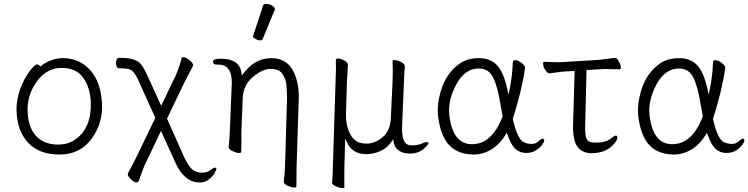

<svg xmlns="http://www.w3.org/2000/svg" viewBox="-20 -779 3835 984"><path d="M186 -438Q242 -481 300.5 -481Q359 -481 403 -453Q496 -393 503 -245Q507 -145 448 -66Q389 13 285.5 13Q182 13 125.5 -46Q69 -105 65 -207Q61 -286 105 -372Q125 -407 143 -428Q161 -449 169.5 -449Q178 -449 186 -438ZM278 -38Q329 -38 367 -65Q451 -125 445 -258Q442 -330 406.5 -380.5Q371 -431 295 -431Q219 -431 168.5 -361Q118 -291 121.5 -207.5Q125 -124 166 -81Q207 -38 278 -38Z M592 -429Q577 -429 575 -450Q573 -462 577.5 -472.5Q582 -483 592 -483Q663 -483 692 -460Q714 -442 739 -384L806 -237L880 -391Q899 -434 911 -482Q912 -486 921.5 -486Q931 -486 949.5 -472Q968 -458 970 -445Q969 -440 956.5 -417Q944 -394 931 -369L836 -171L926 31Q946 71 964 88Q982 105 1012 106Q1042 107 1057 93Q1075 80 1081.5 80Q1088 80 1089 85Q1089 91 1079.5 108.5Q1070 126 1049.5 141Q1029 156 1007 156H1004Q925 156 880 57L805 -108L727 56Q717 74 692 146Q689 156 678.5 156Q668 156 652 140.5Q636 125 635 117Q634 109 644.5 92Q655 75 680 24L776 -175L688 -370Q674 -399 662 -411.5Q650 -424 632.5 -426.5Q615 -429 592 -429Z M1328 -750Q1330 -759 1345 -759Q1360 -759 1374.5 -750.5Q1389 -742 1389 -732Q1389 -730 1388 -729L1326 -578Q1324 -572 1313 -572Q1302 -572 1289.5 -579Q1277 -586 1277 -590V-594ZM1217 -32Q1217 -21 1216 1Q1216 5 1204 5Q1192 5 1173 -4Q1154 -13 1152 -23V-26Q1157 -73 1158 -112L1167 -330Q1177 -448 1099 -448H1089Q1074 -448 1071 -461Q1069 -478 1113 -478Q1208 -478 1218 -404L1220 -392L1227 -402Q1286 -481 1370.5 -481Q1455 -481 1488 -404Q1514 -346 1511 -270L1500 73L1499 179Q1499 182 1486.5 182Q1474 182 1455 173.5Q1436 165 1435 154L1434 152Q1440 110 1441 65L1451 -274Q1451 -316 1447.5 -346.5Q1444 -377 1426.5 -401.5Q1409 -426 1367.5 -426Q1326 -426 1277 -385.5Q1228 -345 1224 -279L1217 -104Z M1856 11Q1786 11 1758 -50L1749 -69L1745 78Q1744 129 1745 183Q1743 185 1732.5 185Q1722 185 1702.5 176.5Q1683 168 1682 159V157Q1686 108 1686 70L1700 -367Q1703 -435 1701 -473Q1702 -479 1714 -479Q1726 -479 1743.5 -469.5Q1761 -460 1763 -449V-446Q1763 -433 1761 -407Q1759 -381 1758 -359L1753 -193Q1753 -103 1798 -62Q1818 -43 1860 -43Q1902 -43 1941 -76Q1980 -109 1983 -172L1992 -363Q1994 -412 1992 -468Q1992 -471 2003.5 -471Q2015 -471 2034 -462Q2053 -453 2055 -442Q2051 -392 2050 -355L2041 -139Q2040 -104 2042 -89Q2049 -34 2087 -34Q2121 -34 2140 -42.5Q2159 -51 2167 -51Q2187 -51 2163 -27Q2131 8 2083 8Q2007 8 1997 -53L1995 -65L1988 -55Q1966 -21 1930 -5Q1894 11 1856 11Z M2671 -432Q2654 -312 2608 -170Q2630 -71 2661 -52Q2677 -43 2700 -41.5Q2723 -40 2738.5 -54Q2754 -68 2761 -68Q2768 -68 2769 -60.5Q2770 -53 2758.5 -37Q2747 -21 2726.5 -8Q2706 5 2676 5Q2646 5 2622.5 -15Q2599 -35 2581 -89L2577 -99L2572 -90Q2541 -39 2498 -13Q2455 13 2407 13Q2359 13 2321 -6Q2241 -46 2225 -185Q2220 -229 2231 -280Q2255 -396 2334 -452Q2375 -481 2434 -481Q2493 -481 2527 -445Q2561 -409 2581 -318L2586 -295L2591 -318Q2606 -389 2608 -458Q2609 -471 2619 -471Q2633 -471 2651 -458Q2669 -445 2671 -432ZM2399 -40Q2502 -40 2556 -183Q2551 -210 2546 -238Q2530 -337 2507 -382.5Q2484 -428 2434 -428Q2362 -428 2318 -345.5Q2274 -263 2283 -188Q2300 -40 2399 -40Z M3156 -424 3091 -425H3071Q3061 -425 3053 -424L2986 -420L2979 -136Q2977 -71 2993 -58Q3003 -50 3023 -48H3034Q3088 -48 3114 -72Q3129 -84 3137 -84Q3143 -84 3144 -73.5Q3145 -63 3128 -43Q3087 6 3013 6Q2929 6 2919 -88Q2916 -110 2917 -142L2925 -415L2879 -413Q2860 -412 2834 -408Q2808 -404 2797 -403H2796Q2786 -403 2775.5 -419Q2765 -435 2763.5 -448.5Q2762 -462 2769 -462L2846 -460L3047 -472Q3069 -474 3096.5 -478Q3124 -482 3132.5 -482Q3141 -482 3150.5 -466Q3160 -450 3161.5 -437Q3163 -424 3156 -424ZM3114 -72ZM3053 -424H3052Z M3697 -432Q3680 -312 3634 -170Q3656 -71 3687 -52Q3703 -43 3726 -41.5Q3749 -40 3764.5 -54Q3780 -68 3787 -68Q3794 -68 3795 -60.5Q3796 -53 3784.5 -37Q3773 -21 3752.5 -8Q3732 5 3702 5Q3672 5 3648.5 -15Q3625 -35 3607 -89L3603 -99L3598 -90Q3567 -39 3524 -13Q3481 13 3433 13Q3385 13 3347 -6Q3267 -46 3251 -185Q3246 -229 3257 -280Q3281 -396 3360 -452Q3401 -481 3460 -481Q3519 -481 3553 -445Q3587 -409 3607 -318L3612 -295L3617 -318Q3632 -389 3634 -458Q3635 -471 3645 -471Q3659 -471 3677 -458Q3695 -445 3697 -432ZM3425 -40Q3528 -40 3582 -183Q3577 -210 3572 -238Q3556 -337 3533 -382.5Q3510 -428 3460 -428Q3388 -428 3344 -345.5Q3300 -263 3309 -188Q3326 -40 3425 -40Z"/></svg>

Font: LXGW WenKai Light
Style: Regular
Weight: 300
Designer: LXGW / Fontworks Inc.
Foundry: LXGW / Fontworks Inc.
Version: Version 1.501; October 10, 2024